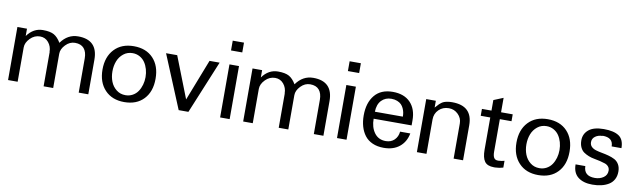

<svg xmlns="http://www.w3.org/2000/svg" viewBox="-43 -1245 5906 1782"><g transform="rotate(10 2910.0 -354.0)"><path d="M384.8 -323.2 383.8 -324.2Q383.8 -376 352.8 -413.1Q321.8 -450.2 272.9 -450.2Q219.7 -450.2 179.9 -409.2Q140.1 -368.2 140.1 -323.2V0H49.8V-500H140.1V-431.2Q199.7 -513.2 289.1 -513.2Q357.9 -513.2 393.8 -492.7Q429.7 -472.2 459 -422.9Q522.5 -512.2 621.1 -512.2Q806.2 -512.2 806.2 -325.2V1H715.8V-321.8Q715.8 -381.8 687.7 -415Q659.7 -448.2 603 -448.2Q553.2 -448.2 514.2 -407.7Q475.1 -367.2 475.1 -323.2V0H384.8Z M1301.8 -248Q1301.8 -286.6 1291.7 -321.8Q1281.7 -356.9 1262.7 -385Q1243.7 -413.1 1213.4 -429.9Q1183.1 -446.8 1146 -446.8Q1096.7 -446.8 1060.3 -417.7Q1023.9 -388.7 1006.8 -344.5Q989.7 -300.3 989.7 -248Q989.7 -196.3 1006.8 -152.3Q1023.9 -108.4 1060.3 -79.6Q1096.7 -50.8 1146 -50.8Q1183.1 -50.8 1213.4 -67.4Q1243.7 -84 1262.7 -112.1Q1281.7 -140.1 1291.7 -175Q1301.8 -210 1301.8 -248ZM1396 -250V-248Q1396 -127.4 1329.1 -56.6Q1262.2 14.2 1146 14.2Q1030.8 14.2 963.4 -57.4Q896 -128.9 896 -249Q896 -369.1 963.4 -440.7Q1030.8 -512.2 1146 -512.2Q1262.2 -512.2 1329.1 -441.4Q1396 -370.6 1396 -250Z M1955.6 -500 1749.5 0H1657.7L1450.7 -500H1555.7L1708.5 -109.9L1860.4 -500Z M2138.2 0H2048.3V-500H2138.2ZM2146 -629.9H2040V-722.2H2146Z M2600.6 -323.2 2599.6 -324.2Q2599.6 -376 2568.6 -413.1Q2537.6 -450.2 2488.8 -450.2Q2435.5 -450.2 2395.8 -409.2Q2356 -368.2 2356 -323.2V0H2265.6V-500H2356V-431.2Q2415.5 -513.2 2504.9 -513.2Q2573.7 -513.2 2609.6 -492.7Q2645.5 -472.2 2674.8 -422.9Q2738.3 -512.2 2836.9 -512.2Q3022 -512.2 3022 -325.2V1H2931.6V-321.8Q2931.6 -381.8 2903.6 -415Q2875.5 -448.2 2818.8 -448.2Q2769 -448.2 2730 -407.7Q2690.9 -367.2 2690.9 -323.2V0H2600.6Z M3239.7 0H3149.9V-500H3239.7ZM3247.6 -629.9H3141.6V-722.2H3247.6Z M3453.6 -235.8Q3453.6 -155.8 3491.9 -103.3Q3530.3 -50.8 3599.6 -50.8Q3649.4 -50.8 3680.7 -81.5Q3711.9 -112.3 3716.3 -160.2H3812.5Q3797.4 -79.6 3740 -32.7Q3682.6 14.2 3591.3 14.2Q3531.2 14.2 3485.6 -6.1Q3439.9 -26.4 3412.4 -62.7Q3384.8 -99.1 3371.1 -146.5Q3357.4 -193.8 3357.4 -251Q3357.4 -370.1 3416.3 -441.2Q3475.1 -512.2 3586.4 -512.2Q3693.8 -512.2 3752.7 -450.9Q3811.5 -389.6 3811.5 -283.2V-235.8ZM3717.3 -301.8Q3717.3 -321.3 3713.9 -340.1Q3710.4 -358.9 3701.4 -378.7Q3692.4 -398.4 3678 -413.1Q3663.6 -427.7 3639.4 -437.3Q3615.2 -446.8 3584.5 -446.8Q3528.3 -446.8 3491.9 -409.4Q3455.6 -372.1 3453.6 -301.8Z M4126 -453.1H4125Q4068.8 -453.1 4031 -416.3Q3993.2 -379.4 3993.2 -323.2V0H3902.8V-500H3993.2V-436Q3999.5 -442.4 4010.3 -454.3Q4021 -466.3 4027.3 -472.9Q4033.7 -479.5 4045.9 -488.3Q4058.1 -497.1 4070.3 -501.7Q4082.5 -506.3 4102.3 -509.8Q4122.1 -513.2 4146 -513.2Q4337.9 -513.2 4337.9 -329.1V0H4249V-331.1Q4249 -381.3 4212.6 -417.2Q4176.3 -453.1 4126 -453.1Z M4607.9 -130.9V-127.9Q4607.9 -91.3 4618.9 -72.3Q4629.9 -53.2 4656.7 -53.2H4662.6Q4693.4 -54.7 4717.8 -62V2Q4684.6 12.7 4642.6 14.2H4630.9Q4568.4 14.2 4543 -21Q4517.6 -56.2 4517.6 -130.9V-435.1H4427.7V-500H4517.6V-599.1L4607.9 -636.2V-500H4717.8V-435.1H4607.9Z M5203.1 -248Q5203.1 -286.6 5193.1 -321.8Q5183.1 -356.9 5164.1 -385Q5145 -413.1 5114.7 -429.9Q5084.5 -446.8 5047.4 -446.8Q4998 -446.8 4961.7 -417.7Q4925.3 -388.7 4908.2 -344.5Q4891.1 -300.3 4891.1 -248Q4891.1 -196.3 4908.2 -152.3Q4925.3 -108.4 4961.7 -79.6Q4998 -50.8 5047.4 -50.8Q5084.5 -50.8 5114.7 -67.4Q5145 -84 5164.1 -112.1Q5183.1 -140.1 5193.1 -175Q5203.1 -210 5203.1 -248ZM5297.4 -250V-248Q5297.4 -127.4 5230.5 -56.6Q5163.6 14.2 5047.4 14.2Q4932.1 14.2 4864.7 -57.4Q4797.4 -128.9 4797.4 -249Q4797.4 -369.1 4864.7 -440.7Q4932.1 -512.2 5047.4 -512.2Q5163.6 -512.2 5230.5 -441.4Q5297.4 -370.6 5297.4 -250Z M5574.7 -449.2 5571.8 -446.8Q5533.7 -446.8 5505.9 -426.8Q5478 -406.7 5478 -373Q5478 -346.7 5494.4 -330.1Q5510.7 -313.5 5537.1 -305.4Q5563.5 -297.4 5595.2 -291.7Q5627 -286.1 5658.7 -277.6Q5690.4 -269 5716.8 -255.4Q5743.2 -241.7 5759.5 -214.1Q5775.9 -186.5 5775.9 -146Q5775.9 -104 5758.8 -72.5Q5741.7 -41 5711.2 -22.5Q5680.7 -3.9 5642.3 5.1Q5604 14.2 5558.1 14.2Q5472.2 14.2 5422.6 -25.1Q5373 -64.5 5373 -144H5464.8Q5466.3 -50.8 5569.8 -50.8Q5616.7 -50.8 5650.9 -74.2Q5685.1 -97.7 5685.1 -139.2Q5685.1 -162.1 5672.1 -177.5Q5659.2 -192.9 5638.4 -200Q5617.7 -207 5590.8 -213.6Q5564 -220.2 5535.9 -224.9Q5507.8 -229.5 5481 -240.2Q5454.1 -251 5433.3 -265.6Q5412.6 -280.3 5399.7 -307.9Q5386.7 -335.4 5386.7 -373Q5386.7 -435.1 5433.6 -473.6Q5480.5 -512.2 5575.7 -512.2Q5670.4 -512.2 5718.3 -479.5Q5766.1 -446.8 5766.1 -366.2H5673.8Q5673.8 -449.2 5574.7 -449.2Z"/></g></svg>

Font: Perun
Style: Regular
Weight: 400
Version: Version 1.0000